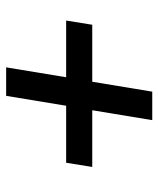

<svg xmlns="http://www.w3.org/2000/svg" viewBox="36 -626 527 640"><g transform="rotate(-90 300.0 -305.5)"><path d="M220 -62 253 -262H64L78 -349H268L301 -549H396L363 -349H552L538 -262H348L315 -62Z"/></g></svg>

Font: IBM Plex Mono Medium
Style: Italic
Weight: 500
Italic angle: -9°
Monospace: yes
Designer: Mike Abbink, Paul van der Laan, Pieter van Rosmalen
Foundry: Bold Monday
Version: Version 2.3